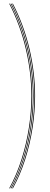

<svg xmlns="http://www.w3.org/2000/svg" viewBox="-20 -820 270 1040"><path d="M50 200Q90 127 116.6 42.9Q143.2 -41.2 156.6 -128.9Q170 -216.5 170 -300Q170 -425.2 140 -554.1Q110 -683 50 -800H46Q106 -683 136 -554.1Q166 -425.2 166 -300Q166 -216.5 152.6 -128.9Q139.2 -41.2 112.6 42.9Q86 127 46 200ZM42 200Q82 127 108.6 42.9Q135.2 -41.2 148.6 -128.9Q162 -216.5 162 -300Q162 -425.2 132 -554.1Q102 -683 42 -800H38Q98 -683 128 -554.1Q158 -425.2 158 -300Q158 -216.5 144.6 -128.9Q131.2 -41.2 104.6 42.9Q78 127 38 200ZM34 200Q74 127 100.6 42.9Q127.2 -41.2 140.6 -128.9Q154 -216.5 154 -300Q154 -425.2 124 -554.1Q94 -683 34 -800H30Q90 -683 120 -554.1Q150 -425.2 150 -300Q150 -216.5 136.6 -128.9Q123.2 -41.2 96.6 42.9Q70 127 30 200Z"/></svg>

Font: Big Shoulders Inline Display Thin
Style: Regular
Weight: 100
Designer: Patric King
Foundry: XO Type Co
Version: Version 1.000